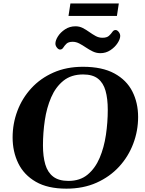

<svg xmlns="http://www.w3.org/2000/svg" viewBox="-20 -1103 860 1137"><path d="M373 14.2Q262.7 14.2 192.4 -26.4Q122.1 -66.9 88.4 -135.7Q54.7 -204.6 54.7 -289.1Q54.7 -371.1 83 -446.3Q111.3 -521.5 165.3 -580.3Q219.2 -639.2 296.4 -673.3Q373.5 -707.5 471.2 -707.5Q585 -707.5 657.2 -668.2Q729.5 -628.9 763.7 -561.5Q797.9 -494.1 797.9 -410.2Q797.9 -328.1 769 -252Q740.2 -175.8 685.3 -116Q630.4 -56.2 551.8 -21Q473.1 14.2 373 14.2ZM385.7 -31.7Q454.1 -31.7 499 -69.1Q543.9 -106.4 570.1 -168Q596.2 -229.5 607.2 -304Q618.2 -378.4 618.2 -452.6Q618.2 -518.6 605 -565.4Q591.8 -612.3 560.1 -637.2Q528.3 -662.1 472.2 -662.1Q401.9 -662.1 355.7 -625Q309.6 -587.9 283 -526.4Q256.3 -464.8 245.4 -390.4Q234.4 -315.9 234.4 -241.7Q234.4 -176.3 248.3 -129.2Q262.2 -82 295.2 -56.9Q328.1 -31.7 385.7 -31.7ZM574.2 -788.1Q550.8 -788.1 529.5 -798.3Q508.3 -808.6 488.5 -822Q468.8 -835.4 449.5 -845.5Q430.2 -855.5 410.6 -855.5Q385.3 -855.5 373.5 -844Q361.8 -832.5 354.7 -821Q347.7 -809.6 335.4 -809.6Q326.2 -809.6 317.1 -821Q308.1 -832.5 308.1 -844.7Q308.1 -863.8 323.2 -887.7Q338.4 -911.6 365.5 -929.4Q392.6 -947.3 427.2 -947.3Q450.7 -947.3 470.5 -937Q490.2 -926.8 509 -913.3Q527.8 -899.9 546.6 -889.6Q565.4 -879.4 586.4 -879.4Q612.8 -879.4 625.2 -890.9Q637.7 -902.3 645.3 -913.8Q652.8 -925.3 664.6 -925.3Q673.8 -925.3 682.9 -914.1Q691.9 -902.8 691.9 -890.1Q691.9 -871.6 676 -847.4Q660.2 -823.2 633.5 -805.7Q606.9 -788.1 574.2 -788.1ZM385.7 -1008.8 397 -1082.5H683.6L672.4 -1008.8Z"/></svg>

Font: Gelasio
Style: Italic
Weight: 400
Italic angle: -8.5°
Designer: Eben Sorkin
Foundry: Eben Sorkin
Version: Version 1.008